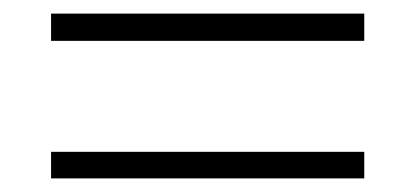

<svg xmlns="http://www.w3.org/2000/svg" viewBox="-20 -494 611 282"><path d="M55 -434V-474H515V-434ZM55 -232V-271H515V-232Z"/></svg>

Font: Noto Kufi Arabic ExtraLight
Style: Regular
Weight: 200
Designer: Monotype Design Team, David Williams, Khaled Hosny
Foundry: Google LLC
Version: Version 2.109; ttfautohint (v1.8.4.7-5d5b)